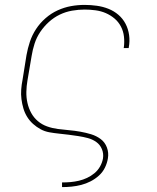

<svg xmlns="http://www.w3.org/2000/svg" viewBox="-20 -548 640 783"><path d="M233 215V196H234Q251 196 268 194.5Q285 193 302 189Q319 185 335 177.5Q351 170 365 158.5Q379 147 388 131Q397 115 400 98Q403 78 395.5 60Q388 42 372.5 31Q357 20 338 15Q319 10 299.5 7Q280 4 260.5 1.5Q241 -1 221 -3Q201 -5 181.5 -8.5Q162 -12 145.5 -21Q129 -30 115 -42.5Q101 -55 91 -71Q81 -87 75.5 -105.5Q70 -124 67.5 -143.5Q65 -163 66.5 -183Q68 -203 72 -223L88 -323Q93 -351 102 -378Q111 -405 127 -429.5Q143 -454 166 -474Q189 -494 215.5 -506Q242 -518 269.5 -523Q297 -528 325 -528Q350 -528 375 -524.5Q400 -521 422.5 -512Q445 -503 463 -487.5Q481 -472 492 -451Q503 -430 506.5 -405Q510 -380 505 -354Q505 -354 505 -353.5Q505 -353 505 -352H484Q484 -353 484.5 -353.5Q485 -354 485 -354Q488 -377 485.5 -399Q483 -421 473 -440Q463 -459 447 -472.5Q431 -486 411.5 -494.5Q392 -503 369.5 -506Q347 -509 325 -509Q300 -509 274 -504.5Q248 -500 224 -488.5Q200 -477 179.5 -458.5Q159 -440 144 -417.5Q129 -395 121 -370Q113 -345 109 -320L92 -220Q88 -197 87.5 -173.5Q87 -150 92 -128Q97 -106 107.5 -87Q118 -68 134.5 -54Q151 -40 172 -32.5Q193 -25 216 -22Q239 -19 262 -17Q285 -15 307.5 -11Q330 -7 351.5 -0.5Q373 6 390.5 19Q408 32 416 53.5Q424 75 420 98Q417 117 408 135.5Q399 154 383.5 168Q368 182 349.5 191.5Q331 201 311.5 206Q292 211 272.5 213Q253 215 234 215Z"/></svg>

Font: Iosevka SS04 Thin Extended
Style: Italic
Weight: 100
Width: 7
Italic angle: -9°
Monospace: yes
Designer: Belleve Invis
Foundry: Belleve Invis
Version: Version 19.0.0; ttfautohint (v1.8.4)